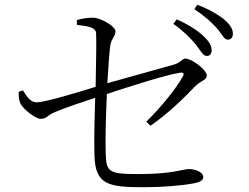

<svg xmlns="http://www.w3.org/2000/svg" viewBox="-20 -805 1040 803"><path d="M797 -621C818 -596 828 -571 844 -571C858 -571 865 -579 865 -595C865 -614 855 -632 829 -656C805 -678 769 -702 719 -724L705 -705C747 -676 776 -646 797 -621ZM885 -689C907 -665 917 -639 932 -639C945 -639 954 -647 954 -664C954 -684 942 -703 916 -725C892 -744 856 -766 805 -785L793 -767C836 -737 862 -715 885 -689ZM76 -427 58 -421C58 -404 59 -385 65 -373C77 -347 130 -308 149 -308C176 -308 175 -321 209 -336C254 -355 327 -379 378 -396C376 -330 373 -230 375 -156C378 -29 436 -22 588 -22C656 -22 740 -29 784 -37C811 -41 830 -49 830 -64C830 -87 794 -98 770 -98C745 -98 703 -77 561 -77C433 -77 424 -85 422 -167C420 -225 423 -322 427 -412C518 -442 677 -493 734 -501C748 -503 752 -497 744 -484C714 -431 656 -360 592 -296L609 -279C688 -333 759 -405 796 -444C820 -468 845 -470 845 -489C845 -512 783 -560 755 -560C742 -560 736 -543 708 -535L429 -457C433 -524 437 -583 441 -613C444 -641 463 -653 463 -674C463 -695 401 -731 369 -731C349 -731 324 -728 301 -721L302 -701C350 -695 380 -691 382 -666C384 -624 381 -524 380 -442C313 -421 169 -377 133 -377C110 -377 95 -396 76 -427Z"/></svg>

Font: Noto Serif HK Light
Style: Regular
Weight: 300
Designer: Ryoko NISHIZUKA 西塚涼子 (kana & ideographs); Frank Grießhammer (Latin, Greek & Cyrillic); Wenlong ZHANG 张文龙 (bopomofo); San
Foundry: Adobe
Version: Version 2.001;hotconv 1.1.0;makeotfexe 2.6.0